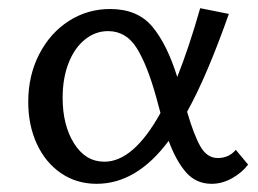

<svg xmlns="http://www.w3.org/2000/svg" viewBox="-20 -443 631 469"><path d="M586 -41Q572 -22 547.5 -8Q523 6 497 6Q459 6 434.5 -22Q410 -50 392 -99Q314 6 216 6Q167 6 129 -20Q91 -46 70 -91.5Q49 -137 49 -194Q49 -259 76 -311Q103 -363 148.5 -392Q194 -421 249 -421Q316 -421 352 -378Q388 -335 413 -255Q442 -328 469 -423L539 -409Q485 -256 437 -170Q454 -112 470 -84.5Q486 -57 512 -57Q539 -57 556 -77ZM372 -167 362 -204Q340 -284 314 -325.5Q288 -367 244 -367Q213 -367 187.5 -346.5Q162 -326 147.5 -289Q133 -252 133 -204Q133 -137 161 -92.5Q189 -48 235 -48Q306 -48 372 -167Z"/></svg>

Font: Ysabeau Infant Medium
Style: Regular
Weight: 500
Designer: Christian Thalmann (Catharsis Fonts)
Version: Version 0.003